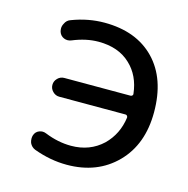

<svg xmlns="http://www.w3.org/2000/svg" viewBox="-86 -641 700 714"><g transform="rotate(15 263.5 -284.5)"><path d="M139.6 -248Q125 -248 114.3 -258.8Q103.5 -269.5 103.5 -284.2Q103.5 -298.8 114.3 -309.6Q125 -320.3 139.6 -320.3H394.5Q398.4 -320.3 401.4 -323.2Q404.3 -326.2 403.3 -330.1Q395.5 -398.4 351.6 -439.5Q305.7 -483.4 228.5 -483.4Q180.7 -483.4 128.9 -461.9Q114.3 -456.1 100.6 -461.9Q86.9 -467.8 82 -482.4Q80.1 -489.3 80.1 -495.1Q80.1 -504.9 85 -513.7Q91.8 -529.3 107.4 -534.2Q168.9 -557.6 231.4 -557.6Q354.5 -557.6 424.8 -484.9Q495.1 -412.1 495.1 -283.2Q495.1 -159.2 421.9 -85Q348.6 -10.7 231.4 -10.7Q168 -10.7 104.5 -34.2Q89.8 -40 83 -54.7Q80.1 -62.5 80.1 -71.3Q80.1 -78.1 82 -84Q86.9 -98.6 100.6 -104Q114.3 -109.4 127.9 -103.5Q178.7 -83 228.5 -83Q300.8 -83 349.6 -128.9Q394.5 -172.9 403.3 -238.3Q403.3 -242.2 400.9 -245.1Q398.4 -248 394.5 -248Z"/></g></svg>

Font: Gen Jyuu GothicX Regular
Style: Regular
Weight: 400
Designer: [Source Han Sans]
Ryoko NISHIZUKA  (kana & ideographs); Paul D. Hunt (Latin, Greek & Cyrillic); Wenlong ZHANG  (bopomofo
Version: Version 1.002.20150607